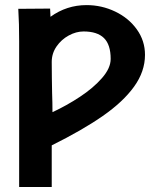

<svg xmlns="http://www.w3.org/2000/svg" viewBox="-20 -752 640 772"><path d="M53.5 -716.5 181.5 -717.5 183 -684.5Q248 -731.5 328 -731.5Q389 -731.5 443.2 -705.5Q497.5 -679.5 530.2 -633.8Q563 -588 563 -531.5Q563 -464.5 519 -403.5Q475 -342.5 393 -285.5Q311 -228.5 188 -167.5V0H57V-585.5Q57 -628.5 56.2 -653.8Q55.5 -679 53.5 -716.5ZM425 -515Q425 -572.5 398 -599Q371 -625.5 316 -625.5Q286 -625.5 256.2 -609.2Q226.5 -593 207.2 -565Q188 -537 188 -503Q188 -470.5 188.5 -439.2Q189 -408 189.5 -378.5Q191 -338 191 -301Q248 -327.5 301.5 -362.8Q355 -398 390 -438Q425 -478 425 -515Z"/></svg>

Font: JuliaMono ExtraBold
Style: Regular
Weight: 800
Monospace: yes
Designer: cormullion
Foundry: corm
Version: Version 0.055; ttfautohint (v1.8.4)